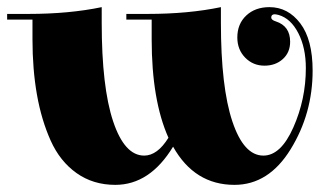

<svg xmlns="http://www.w3.org/2000/svg" viewBox="-51 -508 913 538"><path d="M606 10Q494 10 434 -97Q369 10 272 10Q210 10 163.5 -23Q117 -56 91 -114Q65 -172 52.5 -243Q40 -314 40 -398V-453H-31V-469H29Q143 -469 234 -488V-444Q234 -264 266 -168Q298 -72 353 -72Q390 -72 421 -122Q374 -227 374 -398V-453H303V-469H363Q477 -469 568 -488V-444Q568 -264 600 -168Q632 -72 687 -72Q736 -72 771 -151Q806 -230 806 -317Q806 -374 785 -415Q764 -456 730 -466Q722 -468 719 -468Q709 -468 709 -459Q709 -452 722 -448Q762 -435 762 -391Q762 -361 741.5 -342.5Q721 -324 690 -324Q658 -324 636 -346.5Q614 -369 614 -403Q614 -441 639 -464.5Q664 -488 704 -488Q756 -488 790.5 -442.5Q825 -397 825 -310Q825 -190 763.5 -90Q702 10 606 10Z"/></svg>

Font: Elsie Swash Caps Black
Style: Regular
Weight: 900
Designer: Alejandro Inler
Foundry: Alejandro Inler
Version: 1.001